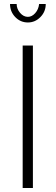

<svg xmlns="http://www.w3.org/2000/svg" viewBox="-20 -937 277 957"><path d="M93 0V-710H144V0ZM119 -853Q139 -853 155.5 -871.5Q172 -890 175 -917H208Q208 -879 181.5 -852Q155 -825 119 -825Q82 -825 56 -852Q30 -879 30 -917H63Q63 -893 80 -873Q97 -853 119 -853Z"/></svg>

Font: Raleway Thin Light
Style: Regular
Weight: 300
Version: Version 4.026